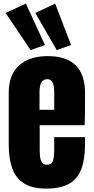

<svg xmlns="http://www.w3.org/2000/svg" viewBox="-20 -1057 528 1084"><path d="M240.2 7.8Q162.1 7.8 115.7 -21.5Q69.3 -50.8 49.3 -106Q29.3 -161.1 29.3 -238.8V-533.2Q29.3 -635.3 87.9 -687.7Q146.5 -740.2 249 -740.2Q460 -740.2 460 -533.2V-480Q460 -383.3 458 -350.1H204.1V-208.5Q204.1 -189 206.5 -170.2Q209 -151.4 217.5 -139.2Q226.1 -127 245.1 -127Q272.5 -127 279.3 -150.6Q286.1 -174.3 286.1 -212.4V-282.7H460V-241.2Q460 -159.2 439.7 -103.8Q419.4 -48.3 371.3 -20.3Q323.2 7.8 240.2 7.8ZM203.1 -437H286.1V-535.6Q286.1 -575.2 276.4 -592.5Q266.6 -609.9 247.1 -609.9Q226.1 -609.9 214.6 -593.3Q203.1 -576.7 203.1 -535.6ZM152.8 -774.4 11.7 -983.9 126 -1036.6 233.9 -802.7ZM300.3 -774.4 179.2 -983.9 291.5 -1036.6 381.3 -802.7Z"/></svg>

Font: webenart
Style: Regular
Weight: 400
Designer: Vernon Adams
Foundry: Vernon Adams
Version: Version 2.116; ttfautohint (v1.8.3)